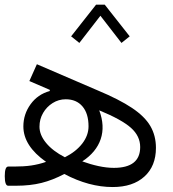

<svg xmlns="http://www.w3.org/2000/svg" viewBox="-34 -771 719 797"><path d="M364.7 -751.5H400.9L504.4 -620.1L470.2 -592.8L382.8 -705.6L295.4 -592.8L261.2 -620.1ZM0 -79.6H24.4Q64.9 -79.6 95.5 -84Q126 -88.4 157.2 -99.1Q63 -165.5 63 -246.1Q63 -296.9 92.8 -338.1Q122.6 -379.4 172.4 -393.1L172.9 -397.9L87.9 -434.6L119.1 -504.4L372.1 -395.5Q460.9 -358.4 513.9 -323Q566.9 -287.6 590.1 -247.8Q613.3 -208 613.3 -157.2Q613.3 -81.5 565.4 -38.1Q517.6 5.4 433.6 5.4Q335.4 5.4 232.9 -48.8Q185.1 -23.4 138.2 -11.7Q91.3 0 32.7 0H0Q-14.2 0 -14.2 -40Q-14.2 -79.6 0 -79.6ZM235.4 -118.2Q281.7 -141.6 307.6 -175.3Q333.5 -209 333.5 -246.6Q333.5 -299.8 308.3 -329.3Q283.2 -358.9 238.8 -358.9Q209.5 -358.9 184.6 -343.3Q159.7 -327.6 144.8 -302Q129.9 -276.4 129.9 -245.1Q129.9 -210.9 157.5 -177.5Q185.1 -144 235.4 -118.2ZM307.6 -101.1Q340.8 -88.9 375 -81.5Q409.2 -74.2 438.5 -74.2Q547.9 -74.2 547.9 -160.6Q547.9 -206.1 509.8 -240.2Q471.7 -274.4 377.9 -313Q402.3 -248 384 -193.6Q365.7 -139.2 307.6 -101.1Z"/></svg>

Font: Estedad-FD Regular
Style: FD-Regular
Weight: 400
Designer: Amin Abedi
Version: Version 7.3